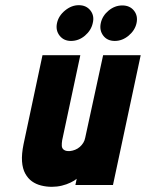

<svg xmlns="http://www.w3.org/2000/svg" viewBox="-20 -714 563 741"><path d="M284 -694Q256 -694 231 -673.5Q206 -653 200 -625Q194 -597 210 -576.5Q226 -556 254 -556Q284 -556 308 -576.5Q332 -597 338 -625Q345 -653 329 -673.5Q313 -694 284 -694ZM452 -693Q423 -693 399 -673Q375 -653 369 -625Q363 -597 378.5 -576.5Q394 -556 423 -556Q452 -556 476.5 -576.5Q501 -597 507 -625Q513 -653 497 -673Q481 -693 452 -693ZM276 -24 271 0H416L523 -501H378L309 -183Q307 -172 301.5 -163Q296 -154 288 -147Q280 -140 270 -136Q260 -132 250 -131Q235 -130 227 -135.5Q219 -141 218.5 -151Q218 -161 220 -173L290 -501H144L71 -158Q63 -119 65 -91Q67 -63 77.5 -44Q88 -25 103.5 -14Q119 -3 139 2Q159 7 180 7Q200 7 218.5 2.5Q237 -2 252.5 -9.5Q268 -17 276 -24Z"/></svg>

Font: Advent Pro ExtraBold
Style: Italic
Weight: 800
Italic angle: -12°
Version: Version 3.000